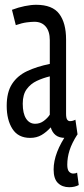

<svg xmlns="http://www.w3.org/2000/svg" viewBox="-20 -566 349 802"><path d="M8 -124Q8 -181 30.5 -215.5Q53 -250 93.5 -269Q134 -288 188 -299V-398Q188 -435 171 -455Q154 -475 124 -475Q111 -475 91.5 -472.5Q72 -470 46 -461L30 -525Q56 -535 83 -540.5Q110 -546 131 -546Q199 -546 227.5 -508Q256 -470 256 -401V-91Q256 -73 260.5 -66.5Q265 -60 272 -60Q284 -60 295 -66L304 -4Q292 3 280 6.5Q268 10 252 10Q227 10 212.5 -1.5Q198 -13 192 -34Q174 -14 153.5 -2Q133 10 106 10Q56 10 32 -27.5Q8 -65 8 -124ZM75 -133Q75 -92 89 -70.5Q103 -49 127 -49Q147 -49 163 -61Q179 -73 188 -87V-247Q159 -240 133.5 -228Q108 -216 91.5 -193.5Q75 -171 75 -133ZM269 216Q240 216 222 198.5Q204 181 204 142Q204 72 263 -12L303 -4Q280 32 270.5 62Q261 92 261 122Q261 143 268.5 151Q276 159 286 159Q296 159 302 155L309 207Q292 216 269 216Z"/></svg>

Font: Georama ExtraCondensed
Style: Regular
Weight: 400
Width: 2
Designer: Jean-Baptiste Levee
Foundry: Production Type
Version: Version 1.000